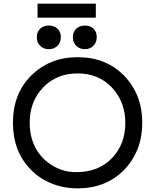

<svg xmlns="http://www.w3.org/2000/svg" viewBox="-20 -1024 835 1054"><path d="M406 10Q328 10 263 -17Q196 -44 150 -92Q51 -192 51 -350Q51 -508 150 -608Q252 -710 407 -710Q562 -710 662 -608Q761 -504 761 -350Q761 -196 662 -92Q562 10 406 10ZM176 -210Q210 -149 270 -114Q329 -79 396 -79Q462 -79 511 -99Q559 -119 594 -155Q668 -232 668 -349Q668 -465 594 -544Q520 -621 407 -621Q291 -621 218 -545Q143 -468 143 -350Q143 -272 176 -210ZM493 -773Q474 -754 446 -754Q418 -754 399 -772Q380 -790 380 -820Q380 -849 399 -867Q419 -884 446 -884Q473 -884 493 -867Q511 -849 511 -820Q511 -791 493 -773ZM182 -820Q182 -849 201 -867Q221 -884 248 -884Q275 -884 295 -867Q314 -849 314 -820Q314 -790 295 -772Q276 -754 248 -754Q220 -754 201 -772Q182 -790 182 -820ZM506 -927H186V-1004H506Z"/></svg>

Font: Rilu
Style: Bold
Weight: 500
Designer: Alí Sinisterra
Foundry: Alí Sinisterra
Version: ""